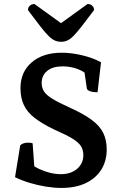

<svg xmlns="http://www.w3.org/2000/svg" viewBox="-20 -915 602 947"><path d="M282.4 12Q247.4 12 205.8 5.3Q164.2 -1.4 124.7 -13.5Q85.1 -25.7 54.1 -41.2L79.8 -198.2Q93.7 -211.3 117.5 -211.3Q124.3 -211.3 130.7 -210.6Q137.1 -209.9 141 -207.9L150.7 -72.5L129.6 -109.2Q149.1 -92.9 174.4 -81.1Q199.7 -69.4 227 -62.6Q254.2 -55.9 280.3 -55.9Q329.3 -55.9 360.2 -82.2Q391 -108.6 391 -149.4Q391 -174.4 380.1 -192.8Q369.2 -211.2 339.4 -230Q309.6 -248.7 252.3 -273.8Q188.8 -303.7 151.2 -333Q113.5 -362.3 97.3 -397.8Q81 -433.3 81 -479.9Q81 -559.9 136.4 -607.5Q191.7 -655 284.8 -655Q331.7 -655 384.1 -642.6Q436.5 -630.3 478.3 -607.8L461.1 -459.8Q437.9 -459.8 423.9 -465.1Q409.9 -470.3 408.4 -478.6L392.7 -585.4L420.9 -534.9Q401.6 -559.2 365.7 -573.5Q329.8 -587.7 288.3 -587.7Q240.5 -587.7 213 -565.5Q185.5 -543.4 185.5 -505.4Q185.5 -482.3 196.9 -464.3Q208.4 -446.3 238 -428Q267.6 -409.7 322.2 -385Q391.8 -353.8 431.9 -324Q472 -294.2 489.1 -259.4Q506.3 -224.7 506.3 -178Q506.3 -120.3 479 -77.4Q451.6 -34.5 401.7 -11.2Q351.8 12 282.4 12ZM281.5 -708.9Q264.6 -708.9 250.5 -715.1Q236.5 -721.2 219.7 -737.5Q203 -753.8 179 -784.7Q155 -815.5 117.8 -865.4Q117.8 -877.9 126.9 -886.6Q136.1 -895.2 150.2 -895.2L293.3 -791.8H268.6L411.7 -895.2Q426.3 -895.2 435.1 -886.6Q444 -877.9 444 -865.4Q406.8 -815.5 382.6 -784.7Q358.4 -753.8 342.1 -737.5Q325.9 -721.2 311.8 -715.1Q297.8 -708.9 281.5 -708.9Z"/></svg>

Font: Pitagon Serif
Style: Regular
Weight: 400
Designer: Travis Tran
Foundry: Pitagon
Version: Version 1.000;gftools[0.9.26]